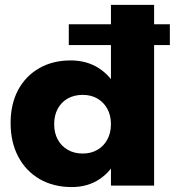

<svg xmlns="http://www.w3.org/2000/svg" viewBox="-20 -762 726 789"><path d="M262.7 -662.3H678V-576.9H262.7ZM270.3 -513.7Q337 -513.7 386.9 -481.3Q436.7 -448.9 464.7 -390.9Q492.7 -333 492.7 -255.9Q492.7 -177.7 465.5 -118.2Q438.3 -58.7 389.4 -26Q340.6 6.7 275 6.7Q199.9 6.7 143.1 -26Q86.4 -58.7 55 -118.2Q23.6 -177.7 23.6 -256.4Q23.6 -334 54.2 -391.7Q84.9 -449.4 140.8 -481.6Q196.7 -513.7 270.3 -513.7ZM319.7 -372.1Q284.9 -372.1 258.4 -357.2Q232 -342.3 217.3 -315.1Q202.6 -288 202.6 -251.7Q202.6 -215.9 217.3 -188.7Q232 -161.6 258.4 -146.4Q284.9 -131.1 319.7 -131.1Q354.6 -131.1 380.5 -146.4Q406.4 -161.6 421.1 -188.7Q435.9 -215.9 435.9 -251.7Q435.9 -288 421.1 -314.9Q406.4 -341.7 380.5 -356.9Q354.6 -372.1 319.7 -372.1ZM435.9 -742H613.3V0.6H435.9Z"/></svg>

Font: Alexandria
Style: Regular
Weight: 400
Designer: Mohamed Gaber
Foundry: Kief Type Foundry
Version: Version 5.100